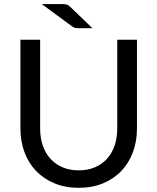

<svg xmlns="http://www.w3.org/2000/svg" viewBox="-20 -911 770 940"><path d="M554 -281V-716.5H650.5V-281Q650.5 -219 630.8 -166Q611 -113 574.2 -74.2Q537.5 -35.5 484.5 -13.5Q431.5 8.5 365.5 8.5Q299.5 8.5 246.5 -13.5Q193.5 -35.5 156.5 -74.2Q119.5 -113 99.8 -166Q80 -219 80 -281V-716.5H176.5V-281.5Q176.5 -236.5 189.2 -199Q202 -161.5 226.2 -134.5Q250.5 -107.5 285.8 -92.2Q321 -77 365.5 -77Q410 -77 445 -92Q480 -107 504.2 -134Q528.5 -161 541.2 -198.5Q554 -236 554 -281ZM285 -891Q301 -891 309 -887.8Q317 -884.5 327 -874.5L432.5 -773H363Q352.5 -773 346.5 -774.8Q340.5 -776.5 332 -782.5L184.5 -891Z"/></svg>

Font: LatoCHI
Style: Regular
Weight: 400
Designer: Lukasz Dziedzic
Foundry: tyPoland Lukasz Dziedzic
Version: Version 1.104